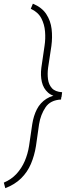

<svg xmlns="http://www.w3.org/2000/svg" viewBox="-82 -799 388 1029"><path d="M83 -752 94.2 -779.3Q142.6 -759.3 166 -723.4Q189.5 -687.5 194.6 -643.6Q199.7 -599.6 193.4 -552.7L175.8 -436Q171.4 -403.3 175.3 -374.3Q179.2 -345.2 196.5 -326.2Q213.9 -307.1 251 -304.7L247.6 -278.3Q201.7 -279.8 176 -302.2Q150.4 -324.7 142.3 -359.9Q134.3 -395 139.6 -436L156.7 -553.2Q162.6 -590.8 159.4 -629.9Q156.2 -668.9 139.2 -701.4Q122.1 -733.9 83 -752ZM-53.7 209.5 -61.5 179.7Q-21 162.6 6.6 132.6Q34.2 102.5 50.5 64.5Q66.9 26.4 73.7 -16.6L90.8 -133.3Q97.7 -178.2 115.7 -213.4Q133.8 -248.5 166.7 -269.5Q199.7 -290.5 248 -292.5L245.1 -265.6Q188 -262.7 161.9 -223.6Q135.7 -184.6 127.4 -133.3L110.8 -16.6Q102.5 35.2 83.7 79.3Q64.9 123.5 31.2 156.7Q-2.4 189.9 -53.7 209.5Z"/></svg>

Font: Roboto Condensed ExtraLight
Style: Italic
Weight: 250
Italic angle: -12°
Designer: Christian Robertson
Foundry: Google
Version: Version 3.008; 2023